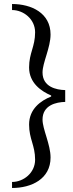

<svg xmlns="http://www.w3.org/2000/svg" viewBox="-20 -751 365 957"><path d="M305 -302C260 -303 192 -318 192 -390C192 -438 232 -514 232 -579C232 -686 137 -731 40 -731V-701C97 -701 155 -656 155 -590C155 -518 125 -487 125 -415C125 -337 186 -296 235 -275V-270C183 -249 125 -208 125 -130C125 -58 155 -27 155 45C155 111 97 156 40 156V186C137 186 232 141 232 34C232 -31 192 -107 192 -155C192 -227 260 -242 305 -243Z"/></svg>

Font: Libertinus Math
Style: Regular
Weight: 400
Designer: Philipp H. Poll, Khaled Hosny
Foundry: Caleb Maclennan
Version: Version 7.050;RELEASE